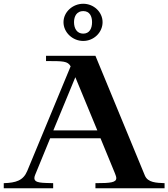

<svg xmlns="http://www.w3.org/2000/svg" viewBox="-65 -1002 896 1022"><path d="M378 -784C434 -784 481 -829 481 -884C481 -938 434 -982 378 -982C322 -982 273 -938 273 -884C273 -829 322 -784 378 -784ZM-45 0H218V-27C162 -29 118 -26 118 -54C118 -58 119 -64 122 -71L202 -266H470L547 -79C551 -69 554 -60 554 -54C554 -31 525 -27 443 -27V0H811V-27C769 -29 722 -29 706 -68L443 -705H180V-677C272 -677 295 -677 311 -649L80 -92C59 -41 20 -29 -45 -27ZM219 -308 336 -591 453 -308ZM329 -884C329 -916 344 -943 378 -943C412 -943 425 -916 425 -884C425 -850 411 -823 378 -823C345 -823 329 -850 329 -884Z"/></svg>

Font: Ortica Linear
Style: Bold
Weight: 700
Designer: Benedetta Bovani
Foundry: Collletttivo
Version: Version 2.000;Glyphs 3.1.2 (3151)